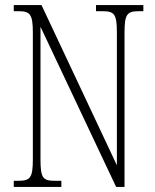

<svg xmlns="http://www.w3.org/2000/svg" viewBox="-20 -734 609 754"><path d="M34 0H221V-24H196C148 -24 139 -35 139 -109V-629L436 0H469V-605C469 -679 479 -690 526 -690H543V-714H357V-690H382C429 -690 439 -679 439 -606V-85L143 -714H34V-690H52C98 -690 109 -679 109 -606V-109C109 -35 99 -24 51 -24H34Z"/></svg>

Font: Noto Serif Lao ExtraCondensed ExtraLight
Style: Regular
Weight: 200
Width: 2
Designer: Monotype Design Team
Foundry: Monotype Imaging Inc.
Version: Version 2.003